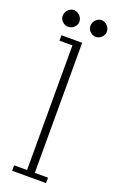

<svg xmlns="http://www.w3.org/2000/svg" viewBox="-127 -661 425 697"><g transform="rotate(20 85.0 -312.5)"><path d="M20 0V-21H70V-502.5H20V-523.5H100V-21H151V0ZM139 -560.5Q126 -560.5 116.5 -569.8Q107 -579 107 -591.5Q107 -605 116.5 -615Q126 -625 139 -625Q151 -625 160.8 -615Q170.5 -605 170.5 -591.5Q170.5 -579 160.8 -569.8Q151 -560.5 139 -560.5ZM31.5 -560.5Q19.5 -560.5 9.8 -569.8Q0 -579 0 -591.5Q0 -605 9.8 -615Q19.5 -625 31.5 -625Q44.5 -625 54.5 -615Q64.5 -605 64.5 -591.5Q64.5 -579 54.5 -569.8Q44.5 -560.5 31.5 -560.5Z"/></g></svg>

Font: Imbue 50pt Thin
Style: Regular
Weight: 100
Designer: Tyler Finck
Foundry: Etcetera Type Company
Version: Version 1.102; ttfautohint (v1.8.3)